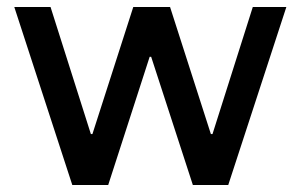

<svg xmlns="http://www.w3.org/2000/svg" viewBox="-20 -531 866 551"><path d="M187.5 0 21 -511H125L240.8 -146.2H245.2L362.5 -511H468L585.2 -146.2H589.8L705.5 -511H801.8L635 0H533.5L413.8 -368H409.5L290.5 0Z"/></svg>

Font: Chivo Medium
Style: Regular
Weight: 500
Designer: Hector Gatti
Foundry: Omnibus-Type
Version: Version 2.002